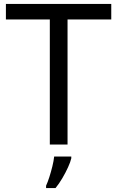

<svg xmlns="http://www.w3.org/2000/svg" viewBox="-20 -734 596 975"><path d="M323 0H233V-635H10V-714H545V-635H323ZM342 70Q338 88 325.5 115.5Q313 143 296.5 171Q280 199 262 221H214V209Q222 192 230.5 165.5Q239 139 246 110.5Q253 82 255 61H342Z"/></svg>

Font: Noto Sans Tagbanwa
Style: Regular
Weight: 400
Designer: Monotype Design Team
Foundry: Monotype Imaging Inc.
Version: Version 2.001; ttfautohint (v1.8.4.7-5d5b)